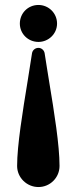

<svg xmlns="http://www.w3.org/2000/svg" viewBox="-20 -562 307 774"><path d="M60 -467C60 -426 93 -393 135 -393C176 -393 210 -426 210 -467C210 -509 176 -542 135 -542C93 -542 60 -509 60 -467ZM49 107C49 154 88 192 135 192C182 192 220 154 220 107C220 24 199 -107 178 -234C172 -274 165 -312 160 -347C158 -360 147 -369 135 -369C122 -369 111 -360 109 -347C104 -313 98 -277 92 -239C71 -110 49 24 49 107Z"/></svg>

Font: Ribeye
Style: Regular
Weight: 400
Designer: Astigmatic (AOETI)
Foundry: Astigmatic (AOETI)
Version: Version 1.000